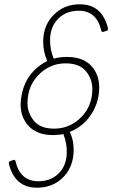

<svg xmlns="http://www.w3.org/2000/svg" viewBox="-20 -768 539 894"><path d="M152 106Q48 106 21 -7Q21 -16 29 -18.5Q37 -21 46 -24Q50 -24 52 -18Q74 76 158 76Q211 76 246 46Q291 8 291 -62Q291 -103 275 -144Q253 -139 227 -139Q145 -139 105 -191Q76 -229 76 -281Q76 -300 80 -321Q99 -432 200 -484Q181 -528 181 -574Q181 -658 241 -709Q286 -748 352 -748Q456 -748 483 -635Q483 -626 476 -624Q460 -619 458 -619Q454 -619 452 -624Q431 -718 347 -718Q295 -718 260 -689Q213 -650 213 -579Q213 -537 230 -495Q260 -503 291 -503Q374 -503 413 -452Q442 -414 442 -361Q442 -282 393 -219Q358 -175 305 -154Q323 -116 323 -71Q323 16 264 67Q218 106 152 106ZM232 -169Q297 -169 346 -211Q410 -266 410 -354Q410 -400 380 -436.5Q350 -473 285 -473Q221 -473 172 -431Q108 -376 108 -287Q108 -242 138 -205.5Q168 -169 232 -169Z"/></svg>

Font: YamahaIndonesia935. App Thin
Style: Italic
Weight: 100
Italic angle: -10°
Designer: Dalton Maag Ltd
Foundry: Dalton Maag Ltd
Version: Version 1.002; January 01, 2024; Regular/Italic